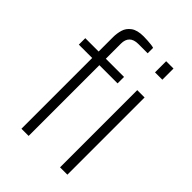

<svg xmlns="http://www.w3.org/2000/svg" viewBox="-214 -828 925 925"><g transform="rotate(45 248.5 -365.5)"><path d="M106 0V-482H15V-526H106V-625Q106 -649 113 -673.5Q120 -698 142.5 -714.5Q165 -731 208 -731Q223 -731 235.5 -730Q248 -729 259 -728Q270 -727 279 -724V-687H216Q185 -687 170 -672Q155 -657 155 -629V-526H279V-482H155V0ZM369 -647V-723H419V-647ZM369 0V-526H419V0Z"/></g></svg>

Font: Archivo SemiExpanded Thin
Style: Regular
Weight: 250
Width: 6
Designer: Hector Gatti
Foundry: Omnibus-Type
Version: Version 2.001